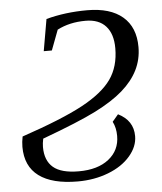

<svg xmlns="http://www.w3.org/2000/svg" viewBox="-50 -706 642 760"><g transform="rotate(-5 271.0 -326.0)"><path d="M229 9.8Q127.4 9.8 74.7 -29.3Q22 -68.4 22 -145.5Q22 -164.6 26.4 -186.5Q188 -241.2 269.8 -285.4Q351.6 -329.6 387 -379.6Q422.4 -429.7 422.4 -502.9Q422.4 -559.6 394.8 -590.3Q367.2 -621.1 314.5 -621.1Q250.5 -621.1 201.7 -595.7L171.4 -515.6H139.2L161.1 -641.6Q237.3 -662.1 324.2 -662.1Q416 -662.1 465.1 -620.1Q514.2 -578.1 514.2 -499.5Q514.2 -450.2 493.2 -408.2Q472.2 -366.2 430.9 -330.1Q389.6 -293.9 320.6 -259Q251.5 -224.1 106.9 -170.9Q103 -152.3 103 -137.7Q103 -84 134.8 -56.9Q166.5 -29.8 236.3 -29.8Q312 -29.8 355.7 -64.5Q399.4 -99.1 399.4 -156.2Q399.4 -189 386.7 -213.4L410.2 -241.2Q470.2 -211.4 470.2 -149.4Q470.2 -107.9 438.2 -70.6Q406.2 -33.2 350.6 -11.7Q294.9 9.8 229 9.8Z"/></g></svg>

Font: Tinos
Style: Italic
Weight: 400
Italic angle: -16.333°
Designer: Steve Matteson
Foundry: Monotype Imaging Inc.
Version: Version 1.32